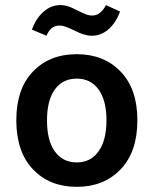

<svg xmlns="http://www.w3.org/2000/svg" viewBox="-20 -722 602 752"><path d="M164.1 -250Q164.1 -171.9 194.8 -128.9Q225.6 -85.9 280.8 -85.9Q335 -85.9 366 -129.2Q397 -172.4 397 -251Q397 -329.1 366 -371.6Q335 -414.1 280.8 -414.1Q225.6 -414.1 194.8 -371.6Q164.1 -329.1 164.1 -250ZM43.9 -251Q43.9 -374 109.1 -441.9Q174.3 -509.8 280.8 -509.8Q386.7 -509.8 452.4 -441.7Q518.1 -373.5 518.1 -251Q518.1 -127.4 452.4 -58.8Q386.7 9.8 280.8 9.8Q174.3 9.8 109.1 -58.8Q43.9 -127.4 43.9 -251ZM216.8 -702.1Q238.3 -702.1 260.7 -691.9Q283.2 -681.6 303.7 -671.4Q324.2 -661.1 340.8 -661.1Q374 -661.1 395 -702.1L450.2 -676.8Q434.6 -633.8 405.5 -607.9Q376.5 -582 338.9 -582Q311.5 -582 272 -602.1Q232.4 -622.1 213.9 -622.1Q178.2 -622.1 162.1 -582L105 -606Q120.6 -649.4 150.1 -675.8Q179.7 -702.1 216.8 -702.1Z"/></svg>

Font: LT Hoop SemBd
Style: Regular
Weight: 600
Designer: Daniel Lyons
Foundry: LyonsType
Version: Version 1.000